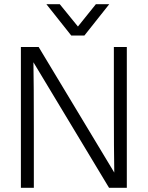

<svg xmlns="http://www.w3.org/2000/svg" viewBox="-20 -899 707 919"><path d="M384 -729H321L202 -879H266L353 -772L439 -879H503ZM142 0H80V-674H165L527 -73Q525 -177 525 -388V-674H587V0H502L140 -601Q142 -493 142 -285Z"/></svg>

Font: Hind Mysuru Light
Style: Regular
Weight: 300
Designer: Manushi Parikh, Hitesh Malaviya
Foundry: Indian Type Foundry
Version: Version 0.703;PS 1.0;hotconv 1.0.86;makeotf.lib2.5.63406